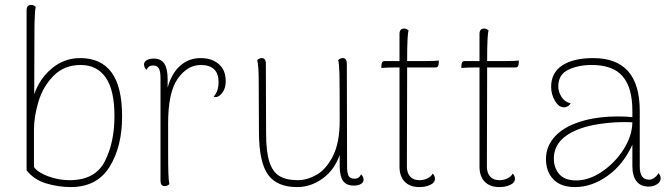

<svg xmlns="http://www.w3.org/2000/svg" viewBox="-20 -748 2717 780"><path d="M88 -56V-706Q88 -728 107 -728Q117 -728 125 -720Q123 -713 121.5 -684Q120 -655 120 -635L119 -365Q140 -427 190 -469.5Q240 -512 306 -512Q390 -512 433 -454Q476 -396 476 -275Q476 -152 425 -70Q374 12 267 12Q219 12 169 -2.5Q119 -17 88 -56ZM445 -276Q445 -382 409.5 -433Q374 -484 308 -484Q241 -484 198 -440.5Q155 -397 136.5 -336Q118 -275 118 -220V-70Q132 -48 175 -32Q218 -16 263 -16Q367 -16 406 -93Q445 -170 445 -276Z M897 -418Q897 -392 885.5 -374.5Q874 -357 860 -354Q853 -353 848 -355Q860 -370 864 -384Q868 -398 868 -414Q868 -484 795 -484Q742 -484 702.5 -429Q663 -374 663 -247V-132Q663 -76 664 -45Q665 -14 668 0Q660 8 649 8Q632 8 632 -14V-432Q632 -459 625 -470.5Q618 -482 602 -482Q583 -482 575 -464Q565 -475 565 -486Q565 -497 576 -503.5Q587 -510 605 -510Q634 -510 647.5 -489.5Q661 -469 661 -427V-392Q677 -450 712 -481Q747 -512 795 -512Q841 -512 869 -487.5Q897 -463 897 -418Z M1457 -18Q1457 -7 1446 -0.5Q1435 6 1417 6Q1387 6 1373.5 -13.5Q1360 -33 1360 -73V-119Q1339 -58 1291 -23Q1243 12 1187 12Q1106 12 1069.5 -37.5Q1033 -87 1032 -207L1031 -417Q1031 -480 1025 -504Q1033 -512 1043 -512Q1060 -512 1060 -490L1061 -206Q1061 -133 1074 -91.5Q1087 -50 1115 -33Q1143 -16 1190 -16Q1228 -16 1267 -38.5Q1306 -61 1333 -115Q1360 -169 1360 -257Q1360 -407 1359 -447Q1358 -487 1354 -504Q1362 -512 1372 -512Q1389 -512 1389 -490L1390 -72Q1390 -44 1396.5 -33Q1403 -22 1420 -22Q1439 -22 1447 -40Q1457 -29 1457 -18Z M1763 -502 1762 -488Q1760 -474 1751 -474H1634V-428L1633 -71Q1633 -46 1646 -31Q1659 -16 1684 -16Q1702 -16 1717 -23.5Q1732 -31 1738 -43Q1747 -33 1747 -22Q1747 -6 1728 3Q1709 12 1683 12Q1646 12 1624.5 -9.5Q1603 -31 1603 -71V-474H1589Q1555 -474 1529 -472L1530 -486Q1532 -500 1541 -500H1603V-610Q1603 -632 1622 -632Q1632 -632 1640 -624Q1634 -610 1634 -500H1711Q1743 -500 1763 -502Z M2088 -502 2087 -488Q2085 -474 2076 -474H1959V-428L1958 -71Q1958 -46 1971 -31Q1984 -16 2009 -16Q2027 -16 2042 -23.5Q2057 -31 2063 -43Q2072 -33 2072 -22Q2072 -6 2053 3Q2034 12 2008 12Q1971 12 1949.5 -9.5Q1928 -31 1928 -71V-474H1914Q1880 -474 1854 -472L1855 -486Q1857 -500 1866 -500H1928V-610Q1928 -632 1947 -632Q1957 -632 1965 -624Q1959 -610 1959 -500H2036Q2068 -500 2088 -502Z M2664 -24Q2664 -9 2649 0.5Q2634 10 2616 10Q2582 10 2565.5 -12Q2549 -34 2549 -73V-160Q2512 -79 2448 -33.5Q2384 12 2316 12Q2258 12 2228 -19.5Q2198 -51 2198 -102Q2198 -156 2237.5 -197Q2277 -238 2355 -259Q2415 -275 2491 -275Q2521 -275 2549 -272V-298Q2549 -392 2509.5 -438Q2470 -484 2384 -484Q2329 -484 2288.5 -464.5Q2248 -445 2248 -397Q2248 -375 2261 -354.5Q2274 -334 2298 -328Q2293 -319 2285 -315.5Q2277 -312 2271 -312Q2250 -312 2234.5 -338.5Q2219 -365 2219 -395Q2219 -453 2264.5 -482.5Q2310 -512 2390 -512Q2579 -512 2579 -298V-71Q2579 -18 2617 -18Q2627 -18 2638 -25.5Q2649 -33 2655 -45Q2664 -35 2664 -24ZM2549 -251Q2539 -252 2515 -252Q2476 -252 2432 -246.5Q2388 -241 2357 -232Q2230 -194 2230 -104Q2230 -66 2252 -40.5Q2274 -15 2322 -15Q2372 -15 2424.5 -50Q2477 -85 2512.5 -140Q2548 -195 2549 -251Z"/></svg>

Font: Arima Madurai Thin
Style: Regular
Weight: 250
Designer: Joana Correia and Natanael Gama
Foundry: NDISCOVER
Version: Version 1.020; ttfautohint (v1.5) -l 7 -r 28 -G 50 -x 13 -D 